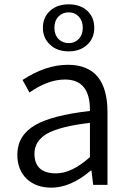

<svg xmlns="http://www.w3.org/2000/svg" viewBox="-20 -853 598 886"><path d="M105 -26Q60 -68 60 -139Q60 -227 141 -275Q219 -321 395 -341Q397 -486 280 -486Q201 -486 116 -426L84 -484Q191 -554 293 -554Q476 -554 476 -335V0H410L402 -66H399Q306 13 217 13Q148 13 105 -26ZM395 -128V-286Q256 -270 195 -235Q139 -201 139 -144Q139 -53 239 -53Q311 -53 395 -128ZM211 -647Q178 -677 178 -725Q178 -773 211 -803Q243 -833 297 -833Q350 -833 383 -803Q415 -773 415 -725Q415 -677 383 -647Q350 -616 297 -616Q243 -616 211 -647ZM343 -673Q362 -693 362 -725Q362 -757 343 -777Q325 -796 297 -796Q269 -796 250 -777Q231 -757 231 -725Q231 -693 250 -673Q269 -654 297 -654Q325 -654 343 -673Z"/></svg>

Font: Source Han Sans CN Normal
Style: Regular
Weight: 350
Designer: Ryoko NISHIZUKA 西塚涼子 (kana, bopomofo & ideographs); Paul D. Hunt (Latin, Greek & Cyrillic); Sandoll Communications 산돌커뮤니
Foundry: Adobe
Version: Version 2.004;hotconv 1.0.118;makeotfexe 2.5.65603